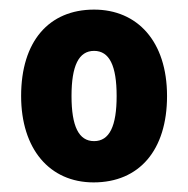

<svg xmlns="http://www.w3.org/2000/svg" viewBox="-20 -742 392 400"><path d="M328 -542C328 -656 266 -722 176 -722C82 -722 24 -656 24 -542C24 -432 83 -362 175 -362C270 -362 328 -429 328 -542ZM129 -542C129 -605 144 -636 176 -636C208 -636 223 -605 223 -542C223 -479 208 -448 176 -448C144 -448 129 -479 129 -542Z"/></svg>

Font: Noto Sans Khmer UI Condensed ExtraBold
Style: Regular
Weight: 800
Width: 3
Designer: Danh Hong and the Monotype Design Team
Foundry: Monotype Imaging Inc.
Version: Version 2.002